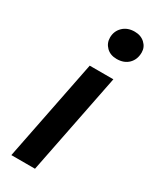

<svg xmlns="http://www.w3.org/2000/svg" viewBox="-199 -825 710 879"><g transform="rotate(30 155.5 -386.0)"><path d="M29 0 135 -534H260L154 0ZM226 -622Q192 -622 171.5 -642.5Q151 -663 151 -692Q151 -726 174.5 -749Q198 -772 236 -772Q269 -772 290 -752.5Q311 -733 311 -705Q311 -668 288 -645Q265 -622 226 -622Z"/></g></svg>

Font: MOST Montserrat SemiBold
Style: Italic
Weight: 600
Italic angle: -11.3°
Designer: Julieta Ulanovsky
Foundry: Julieta Ulanovsky
Version: Version 8.000;March 11, 2024;FontCreator 15.0.0.2926 64-bit